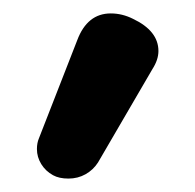

<svg xmlns="http://www.w3.org/2000/svg" viewBox="-20 -804 291 286"><path d="M35 -582Q35 -591 38 -598L95 -744Q110 -784 145 -784Q162 -784 178 -776Q216 -758 216 -728Q216 -715 207 -701L126 -562Q119 -551 107.5 -544.5Q96 -538 82 -538Q68 -538 59 -543Q48 -549 41.5 -559.5Q35 -570 35 -582Z"/></svg>

Font: Kodchasan
Style: Bold
Weight: 700
Designer: Katatrad Aksorn Co.,Ltd.
Foundry: Cadson Demak Co.,Ltd.
Version: Version 1.000; ttfautohint (v1.6)